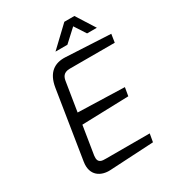

<svg xmlns="http://www.w3.org/2000/svg" viewBox="-216 -1047 1068 1174"><g transform="rotate(-30 317.5 -460.0)"><path d="M285 -792H369L456 -872L508 -792H577L494 -923H423ZM98 -123C83 -29 148 7 214 3L524 -14L534 -71H227C198 -71 165 -70 172 -123L204 -323L534 -333L544 -392L216 -402L248 -602C252 -629 261 -658 309 -658H626L635 -716L321 -732C245 -736 190 -700 174 -602Z"/></g></svg>

Font: Exo
Style: Regular Italic
Weight: 400
Designer: Natanael Gama
Version: Version 1.00